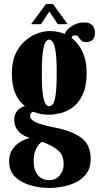

<svg xmlns="http://www.w3.org/2000/svg" viewBox="-20 -686 508 955"><path d="M225.5 249Q179.5 249 133.2 236.2Q87 223.5 56.2 194.5Q25.5 165.5 25.5 116.5Q25.5 82 40.2 59.2Q55 36.5 74.8 23.8Q94.5 11 110 5.5Q125.5 0 127.5 0Q124.5 -1 112.5 -5.5Q100.5 -10 86.2 -20.2Q72 -30.5 61.5 -47.8Q51 -65 51 -91Q51 -108 57 -120.8Q63 -133.5 72.5 -142Q82 -150.5 92 -154.5Q94.5 -155.5 98.8 -156.8Q103 -158 104.5 -158Q103 -159 93 -167.5Q83 -176 70.5 -194.5Q58 -213 48.5 -244.2Q39 -275.5 39 -321Q39 -380.5 58.5 -420.8Q78 -461 107.8 -485.5Q137.5 -510 169.2 -520.8Q201 -531.5 225.5 -531.5Q282.5 -531.5 324 -505.2Q365.5 -479 388.2 -432.5Q411 -386 411 -325.5Q411 -257.5 391.5 -215.8Q372 -174 342 -152.2Q312 -130.5 280.2 -123Q248.5 -115.5 224.5 -115.5Q192 -115.5 171.5 -121.8Q151 -128 145.5 -130Q145 -130 145 -130Q145 -130 144.5 -130Q139.5 -130 134.8 -124.5Q130 -119 130 -108Q130 -92 156.2 -78.8Q182.5 -65.5 255.5 -51Q336 -35.5 383.5 -1.2Q431 33 431 104.5Q431 149 409.8 177.5Q388.5 206 355.8 221.5Q323 237 288 243Q253 249 225.5 249ZM225.5 210Q257.5 210 277 186.2Q296.5 162.5 296.5 133.5Q296.5 105.5 289 88Q281.5 70.5 258 53.5Q248.5 46.5 235.2 39.5Q222 32.5 209.5 27Q197 21.5 189 19Q183 22 173 33.2Q163 44.5 155.2 64.5Q147.5 84.5 147.5 115.5Q147.5 146 157 167Q166.5 188 184 199Q201.5 210 225.5 210ZM224.5 -157.5Q234 -157.5 242.5 -167.5Q251 -177.5 256.5 -212.8Q262 -248 262 -323.5Q262 -395.5 256.5 -430.8Q251 -466 242.2 -477.5Q233.5 -489 224.5 -489Q215.5 -489 207.2 -477.5Q199 -466 193.5 -430.2Q188 -394.5 188 -322Q188 -246.5 193.8 -211.8Q199.5 -177 208 -167.2Q216.5 -157.5 224.5 -157.5ZM292.5 -489Q299 -529 330.5 -551.8Q362 -574.5 398 -574.5Q428 -574.5 440.2 -559.2Q452.5 -544 452.5 -522Q452.5 -500 440.5 -488.2Q428.5 -476.5 410 -476.5Q391 -476.5 383.5 -485Q376 -493.5 370.8 -501.8Q365.5 -510 352.5 -510Q346.5 -510 341 -506.5Q335.5 -503 335.5 -489ZM134.5 -565.5 208.5 -666H243.5L316.5 -565.5H267.5L225.5 -629L183.5 -565.5Z"/></svg>

Font: Imbue Thin 10pt Black
Style: Regular
Weight: 900
Version: Version 1.102